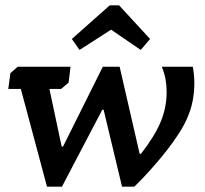

<svg xmlns="http://www.w3.org/2000/svg" viewBox="-20 -699 767 719"><path d="M503 -123H508Q560 -190 582 -243.5Q604 -297 604 -354Q604 -379 600 -401.5Q596 -424 586 -449H702Q714 -385 701 -319Q688 -253 639 -183Q627 -165 609 -141.5Q591 -118 570 -93.5Q549 -69 526.5 -44.5Q504 -20 483 0H437L368 -288H363L212 0H156L58 -366H11L19 -425L46 -449H244L237 -390L209 -366H165L211 -150H216L365 -449H428ZM542 -553 507 -512 396 -588 278 -512 249 -553 391 -679H426Z"/></svg>

Font: Zilla Slab SemiBold
Style: Regular
Weight: 600
Designer: Typotheque.com
Foundry: Typotheque type foundry
Version: Version 1.0; 2017